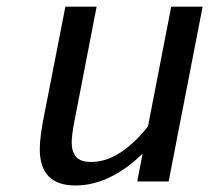

<svg xmlns="http://www.w3.org/2000/svg" viewBox="-20 -550 634 582"><path d="M206.1 -185.1Q197.3 -139.2 197.3 -118.7Q197.3 -90.3 210.4 -74.7Q223.6 -59.1 256.3 -59.1Q302.2 -59.1 346.9 -88.9Q391.6 -118.7 428.7 -167.5L499 -529.8H594.2L491.2 0H396L412.1 -84Q312.5 12.2 208.5 12.2Q100.6 12.2 100.6 -98.1Q100.6 -135.7 114.3 -203.1L178.2 -529.8H272.9Z"/></svg>

Font: Aurulent Sans
Style: Italic
Weight: 400
Italic angle: -11°
Version: Version 2007.05.04